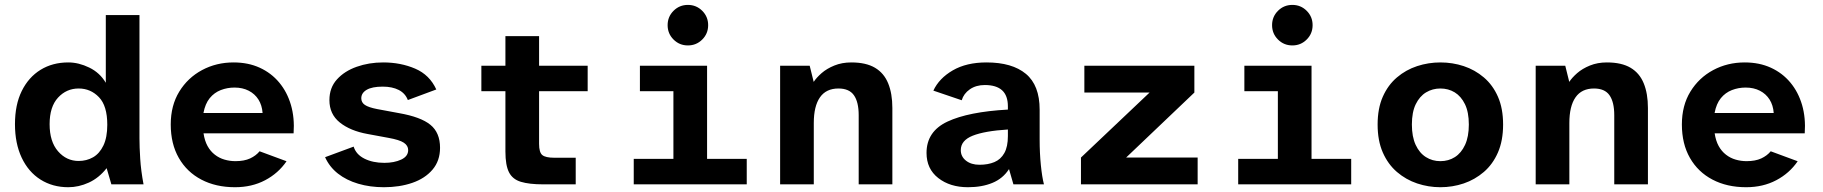

<svg xmlns="http://www.w3.org/2000/svg" viewBox="-20 -771 7624 803"><path d="M265.6 12Q199.8 12 149.2 -20.1Q98.7 -52.1 70.6 -111.7Q42.6 -171.3 42.6 -251.7Q42.6 -332.9 71 -390.5Q99.5 -448.1 149.6 -479Q199.8 -509.9 265.6 -509.9Q309.2 -509.9 353.3 -488.4Q397.5 -467 422.5 -424.8V-708H563.3V-192.4Q563.3 -157.2 566.4 -107.1Q569.6 -56.9 580.3 0H445.8L426 -67.6Q393.9 -26.8 351.6 -7.4Q309.2 12 265.6 12ZM308.9 -97.8Q342.1 -97.8 369.2 -113.2Q396.3 -128.7 412.5 -162.5Q428.7 -196.3 428.7 -249.3Q428.7 -328.4 393.8 -364.6Q358.9 -400.9 308.9 -400.9Q258 -400.9 222.7 -362.7Q187.5 -324.5 187.5 -251.7Q187.5 -178.8 222.7 -138.3Q258 -97.8 308.9 -97.8Z M962.8 12Q882.7 12 822.2 -19.8Q761.6 -51.5 727.9 -110.4Q694.1 -169.3 694.1 -250.5Q694.1 -329.7 729.7 -387.8Q765.3 -445.9 825 -477.9Q884.8 -509.9 956.9 -509.9Q1018 -509.9 1066.3 -487.8Q1114.6 -465.7 1147.8 -425.8Q1181 -386 1196.8 -332Q1212.5 -277.9 1207.9 -213.5H831.2Q835.9 -182.2 848 -160.2Q860.2 -138.2 878.5 -124.1Q896.8 -109.9 918.9 -103.5Q940.9 -97 964.7 -97Q1001.3 -97 1026 -108.4Q1050.6 -119.9 1065.7 -138.3L1178.4 -96.6Q1144 -46.3 1088.7 -17.2Q1033.4 12 962.8 12ZM830.9 -298.4H1078.2Q1075.9 -330.9 1060.9 -354.7Q1045.9 -378.4 1020.2 -391.6Q994.6 -404.8 960.8 -404.8Q930.5 -404.8 903.4 -394.3Q876.2 -383.8 857.1 -360.5Q838.1 -337.1 830.9 -298.4Z M1585.7 12Q1527.6 12 1478.2 -2.6Q1428.9 -17.1 1393.4 -45Q1357.9 -72.9 1339.6 -113.6L1459.1 -157.8Q1469.1 -125.1 1504.1 -107.5Q1539.1 -89.9 1587.4 -89.9Q1628.5 -89.9 1657.8 -103.5Q1687.1 -117.1 1687.1 -143.3Q1687.1 -162.1 1668.8 -174.2Q1650.5 -186.3 1604.9 -194.4L1517.3 -210.6Q1444.7 -223.8 1401.2 -258.7Q1357.7 -293.7 1357.7 -352.2Q1357.7 -404.2 1389.3 -439Q1420.8 -473.8 1472 -491.8Q1523.2 -509.9 1582.7 -509.9Q1655.8 -509.9 1716.4 -483.9Q1776.9 -457.9 1804.7 -396.8L1685.7 -352.6Q1675.1 -380.6 1647.8 -394.7Q1620.5 -408.7 1580.7 -408.7Q1536.4 -408.7 1513.7 -395.5Q1491 -382.2 1491 -359.9Q1491 -342.3 1506.2 -332.1Q1521.5 -321.8 1557.1 -314.9L1648.6 -297.9Q1739.9 -281.9 1780.1 -249Q1820.4 -216.2 1820.4 -152.8Q1820.4 -98.4 1788.9 -61.5Q1757.5 -24.6 1704.4 -6.3Q1651.3 12 1585.7 12Z M2251.9 0Q2193.2 0 2158.5 -10.6Q2123.7 -21.1 2108.8 -50.4Q2093.8 -79.7 2093.8 -137.1V-389.5H1993.2V-496H2093.8V-620H2234.6V-496H2437.8V-389.5H2234.6V-169.4Q2234.6 -133.4 2248.2 -122.4Q2261.8 -111.3 2298.2 -111.3H2387.8V0Z M2630.5 0V-106.5H2796.4V-389.5H2656.3V-496H2937.2V-106.5H3103.1V0ZM2857 -581Q2821.6 -581 2796.9 -605.7Q2772.2 -630.3 2772.2 -665.8Q2772.2 -701.1 2796.9 -725.8Q2821.6 -750.5 2857 -750.5Q2892.3 -750.5 2917 -725.8Q2941.7 -701.1 2941.7 -665.8Q2941.7 -630.3 2917 -605.7Q2892.3 -581 2857 -581Z M3242.7 0V-496H3366.4L3383.1 -428.5Q3394.3 -445.9 3416 -465Q3437.7 -484 3469.6 -497Q3501.5 -509.9 3540.4 -509.9Q3601.9 -509.9 3639.5 -487.6Q3677.2 -465.3 3694.6 -422.4Q3712.1 -379.6 3712.1 -319.4V0H3571.3V-289.1Q3571.3 -344.3 3551.4 -372.6Q3531.6 -400.9 3486.7 -400.9Q3435.1 -400.9 3409.3 -363.9Q3383.5 -326.8 3383.5 -256.6V0Z M4028.3 12Q3953.2 12 3904.1 -26.4Q3855 -64.8 3855 -131.4Q3855 -221.4 3942.7 -262.5Q4030.4 -303.6 4195.3 -312.7V-325.8Q4195.3 -371.3 4171 -393.4Q4146.6 -415.4 4098.9 -415.4Q4062 -415.4 4036.2 -397.5Q4010.4 -379.5 4002.2 -351.7L3883.6 -392Q3907.5 -443.4 3964.8 -476.7Q4022.1 -509.9 4105.7 -509.9Q4213.1 -509.9 4270.6 -462.1Q4328.1 -414.3 4328.1 -312.4V-187Q4328.1 -130.3 4333.2 -80.1Q4338.3 -29.9 4346.1 0H4218.4L4200 -63.8Q4174.6 -24.3 4130.7 -6.2Q4086.8 12 4028.3 12ZM4076.6 -81.9Q4112.3 -81.9 4138.9 -93.1Q4165.5 -104.3 4180.4 -130.8Q4195.3 -157.3 4195.3 -202V-229.4Q4098.1 -223.3 4048.2 -203.5Q3998.3 -183.7 3998.3 -143Q3998.3 -116.3 4020 -99.1Q4041.7 -81.9 4076.6 -81.9Z M4500.9 0V-112.1L4787.8 -383.9H4515.1V-496H4975.2V-383.9L4689.8 -112.1H4988.9V0Z M5158.5 0V-106.5H5324.4V-389.5H5184.3V-496H5465.2V-106.5H5631.1V0ZM5385 -581Q5349.6 -581 5324.9 -605.7Q5300.2 -630.3 5300.2 -665.8Q5300.2 -701.1 5324.9 -725.8Q5349.6 -750.5 5385 -750.5Q5420.3 -750.5 5445 -725.8Q5469.7 -701.1 5469.7 -665.8Q5469.7 -630.3 5445 -605.7Q5420.3 -581 5385 -581Z M6004 12Q5954 12 5906.9 -3.8Q5859.9 -19.6 5822.4 -51.8Q5784.8 -84.1 5763.2 -133.5Q5741.6 -182.9 5741.6 -250.1Q5741.6 -317.3 5763.2 -366.3Q5784.8 -415.3 5822.4 -447.2Q5859.9 -479.1 5906.9 -494.5Q5954 -509.9 6004 -509.9Q6055 -509.9 6101.7 -494.5Q6148.3 -479.1 6185.9 -447.2Q6223.4 -415.3 6244.9 -366.3Q6266.4 -317.3 6266.4 -250.1Q6266.4 -182.9 6244.9 -133.5Q6223.4 -84.1 6185.9 -51.8Q6148.3 -19.6 6101.7 -3.8Q6055 12 6004 12ZM6004 -97Q6038.1 -97 6064.8 -114Q6091.5 -131 6107.3 -165.1Q6123.1 -199.2 6123.1 -250.1Q6123.1 -302 6106.9 -335.2Q6090.7 -368.4 6064.1 -384.7Q6037.4 -400.9 6004 -400.9Q5971.4 -400.9 5944.3 -384.7Q5917.3 -368.4 5901.1 -335.2Q5884.9 -302 5884.9 -250.1Q5884.9 -199.2 5900.7 -165.1Q5916.5 -131 5943.6 -114Q5970.6 -97 6004 -97Z M6402.7 0V-496H6526.4L6543.1 -428.5Q6554.3 -445.9 6576 -465Q6597.7 -484 6629.6 -497Q6661.5 -509.9 6700.4 -509.9Q6761.9 -509.9 6799.5 -487.6Q6837.2 -465.3 6854.6 -422.4Q6872.1 -379.6 6872.1 -319.4V0H6731.3V-289.1Q6731.3 -344.3 6711.4 -372.6Q6691.6 -400.9 6646.7 -400.9Q6595.1 -400.9 6569.3 -363.9Q6543.5 -326.8 6543.5 -256.6V0Z M7282.8 12Q7202.7 12 7142.2 -19.8Q7081.6 -51.5 7047.9 -110.4Q7014.1 -169.3 7014.1 -250.5Q7014.1 -329.7 7049.7 -387.8Q7085.3 -445.9 7145 -477.9Q7204.8 -509.9 7276.9 -509.9Q7338 -509.9 7386.3 -487.8Q7434.6 -465.7 7467.8 -425.8Q7501 -386 7516.8 -332Q7532.5 -277.9 7527.9 -213.5H7151.2Q7155.9 -182.2 7168 -160.2Q7180.2 -138.2 7198.5 -124.1Q7216.8 -109.9 7238.9 -103.5Q7260.9 -97 7284.7 -97Q7321.3 -97 7346 -108.4Q7370.6 -119.9 7385.7 -138.3L7498.4 -96.6Q7464 -46.3 7408.7 -17.2Q7353.4 12 7282.8 12ZM7150.9 -298.4H7398.2Q7395.9 -330.9 7380.9 -354.7Q7365.9 -378.4 7340.2 -391.6Q7314.6 -404.8 7280.8 -404.8Q7250.5 -404.8 7223.4 -394.3Q7196.2 -383.8 7177.1 -360.5Q7158.1 -337.1 7150.9 -298.4Z"/></svg>

Font: Atkinson Hyperlegible Mono ExtraLight
Style: Regular
Weight: 200
Monospace: yes
Designer: Elliott Scott, Megan Eiswerth, Linus Boman, Theodore Petrosky, Letters from Sweden
Foundry: Applied Design Works, Letters from Sweden
Version: Version 2.001